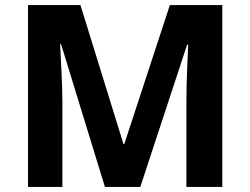

<svg xmlns="http://www.w3.org/2000/svg" viewBox="-20 -734 983 754"><path d="M392 0H531L715 -559H719C717 -519 712 -405 712 -338V0H853V-714H647L468 -168H465L296 -714H90V0H225V-332C225 -405 218 -520 216 -560H220Z"/></svg>

Font: Noto Sans Gunjala Gondi
Style: Bold
Weight: 700
Designer: Ek Type
Foundry: Ek Type
Version: Version 1.004